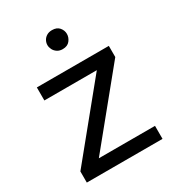

<svg xmlns="http://www.w3.org/2000/svg" viewBox="-170 -795 812 894"><g transform="rotate(-30 236.5 -348.0)"><path d="M33 -60 335 -430H53V-500H440V-440L138 -70H440V0H33ZM194 -646Q194 -658 200 -669.5Q206 -681 218 -688.5Q230 -696 247 -696Q273 -696 286 -680.5Q299 -665 299 -646Q299 -627 286 -610.5Q273 -594 247 -594Q230 -594 218 -602Q206 -610 200 -622Q194 -634 194 -646Z"/></g></svg>

Font: Moderustic
Style: Regular
Weight: 400
Designer: Tural Alisoy
Foundry: TAFT Foundry
Version: Version 2.120